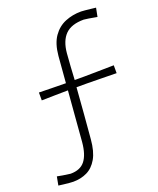

<svg xmlns="http://www.w3.org/2000/svg" viewBox="-152 -787 820 998"><g transform="rotate(-20 258.0 -288.0)"><path d="M79 121Q72.5 121 57.5 119.8Q42.5 118.5 26 116.5Q9.5 114.5 -1.5 113L7.5 65.5Q31 70 53.2 73.5Q75.5 77 80 77Q134 77 160 43.5Q186 10 192 -57Q197.5 -126.5 203.2 -196Q209 -265.5 214.5 -335Q185.5 -334.5 146.2 -334Q107 -333.5 69 -332.5V-376Q108 -375 148.5 -374.5Q189 -374 217.5 -373.5Q220.5 -410.5 223.5 -447Q226.5 -483.5 229.5 -520.5Q235.5 -586.5 262.5 -625Q289.5 -663.5 330.2 -680.2Q371 -697 418.5 -697Q425 -697 440 -695.5Q455 -694 471.5 -692.2Q488 -690.5 499 -689L489.5 -641Q466 -645.5 443.8 -649Q421.5 -652.5 417 -652.5Q348.5 -652.5 315 -618.8Q281.5 -585 275.5 -518.5Q272.5 -483 270.2 -446.2Q268 -409.5 266 -373.5H319Q346.5 -374 392.5 -374.5Q438.5 -375 483 -376V-332.5Q438.5 -333.5 392.5 -334Q346.5 -334.5 319 -335H262Q256.5 -265 251.2 -195.2Q246 -125.5 239.5 -55.5Q234 10.5 211.8 49.2Q189.5 88 155.2 104.5Q121 121 79 121Z"/></g></svg>

Font: Commissioner Loud ExtraLight
Style: Regular
Weight: 200
Designer: Kostas Bartsokas
Foundry: Kostas Bartsokas
Version: Version 1.000; ttfautohint (v1.8.3)